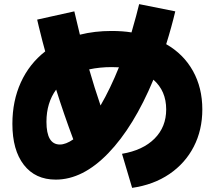

<svg xmlns="http://www.w3.org/2000/svg" viewBox="-20 -845 1040 930"><path d="M785 -315Q785 -405 723 -459Q628 -231 504.5 -103Q381 25 250 25Q151 25 95.5 -46.5Q40 -118 40 -245Q40 -356 81 -446Q122 -536 199 -596Q188 -634 168 -716Q167 -723 160 -750L340 -790L367 -677Q438 -695 520 -695Q574 -695 617 -688Q643 -778 654 -825L829 -790Q811 -714 785 -631Q869 -583 914.5 -501.5Q960 -420 960 -315Q960 -215 918.5 -134.5Q877 -54 800.5 -2Q724 50 620 65L571 -100Q672 -117 728.5 -173.5Q785 -230 785 -315ZM270 -145Q299 -145 335 -170Q288 -296 252 -411Q205 -347 205 -255Q205 -145 270 -145ZM467 -334Q515 -417 556 -519Q545 -520 520 -520Q464 -520 412 -509Q437 -422 467 -334Z"/></svg>

Font: Enso Black
Style: Regular
Weight: 900
Designer: Coji Morishita
Foundry: UNDERFOREST DESIGN
Version: Version 1.000